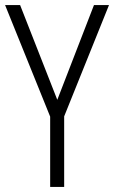

<svg xmlns="http://www.w3.org/2000/svg" viewBox="-20 -827 448 754"><path d="M205 -435 59 -807H0L177 -369V-93H232V-370L408 -807H349Z"/></svg>

Font: Noto Sans Telugu UI Condensed Light
Style: Regular
Weight: 300
Width: 3
Designer: Jelle Bosma - Monotype Design Team
Foundry: Monotype Imaging Inc.
Version: Version 2.005